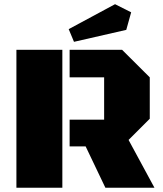

<svg xmlns="http://www.w3.org/2000/svg" viewBox="-20 -882 766 902"><path d="M520.5 -862.3 596.2 -824.2 573.2 -741.7 327.6 -685.5 302.7 -745.1ZM57.1 0V-647.9H272.9V0ZM705.6 0H475.1L382.3 -194.3H307.1V-319.8H469.2V-518.6H307.1V-647.9H553.7L683.6 -518.6V-324.2L584 -224.6Z"/></svg>

Font: Black Ops One [rus by aLiNcE]
Style: Regular
Weight: 400
Designer: James Grieshaber
Foundry: James Grieshaber
Version: Version 1.002;May 25, 2024;FontCreator 13.0.0.2680 64-bit